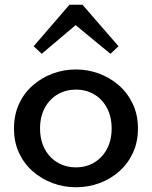

<svg xmlns="http://www.w3.org/2000/svg" viewBox="-20 -776 640 810"><path d="M300 14Q249 14 202 -3.5Q155 -21 118 -53.5Q81 -86 60 -131.5Q39 -177 39 -234Q39 -291 60 -337Q81 -383 118 -415.5Q155 -448 202 -465.5Q249 -483 300 -483Q351 -483 398 -465.5Q445 -448 482 -415.5Q519 -383 540.5 -337Q562 -291 562 -234Q562 -177 541 -131.5Q520 -86 483.5 -53.5Q447 -21 400 -3.5Q353 14 300 14ZM300 -70Q343 -70 377 -90Q411 -110 431 -147Q451 -184 451 -234Q451 -284 431 -321Q411 -358 377 -378Q343 -398 300 -398Q258 -398 223.5 -378Q189 -358 169 -321Q149 -284 149 -234Q149 -184 169 -147Q189 -110 223.5 -90Q258 -70 300 -70ZM156 -549 122 -581 273 -756H328L480 -581L446 -549L299 -670Z"/></svg>

Font: BioRhyme ExtraBold Medium
Style: Regular
Weight: 500
Version: Version 1.600;gftools[0.9.33]